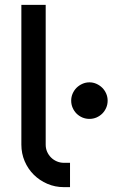

<svg xmlns="http://www.w3.org/2000/svg" viewBox="-20 -770 530 790"><path d="M268.1 0H243.2Q206.5 0 174.8 -13.7Q143.1 -27.3 119.1 -51Q95.2 -74.7 81.5 -106.7Q67.9 -138.7 67.9 -174.8V-750H168V-174.8Q168 -159.2 173.8 -145.8Q179.7 -132.3 189.9 -122.1Q200.2 -111.8 213.9 -106Q227.5 -100.1 243.2 -100.1H268.1ZM422.9 -356Q422.9 -340.3 417 -326.7Q411.1 -313 400.9 -302.7Q390.6 -292.5 377 -286.6Q363.3 -280.8 348.1 -280.8Q332.5 -280.8 318.8 -286.6Q305.2 -292.5 294.9 -302.7Q284.7 -313 278.8 -326.7Q272.9 -340.3 272.9 -356Q272.9 -371.1 278.8 -384.8Q284.7 -398.4 294.9 -408.7Q305.2 -418.9 318.8 -425Q332.5 -431.2 348.1 -431.2Q363.3 -431.2 377 -425Q390.6 -418.9 400.9 -408.7Q411.1 -398.4 417 -384.8Q422.9 -371.1 422.9 -356Z"/></svg>

Font: Bruno Ace
Style: Regular
Weight: 400
Designer: Astigmatic (AOETI)
Foundry: Astigmatic (AOETI)
Version: Version 1.000